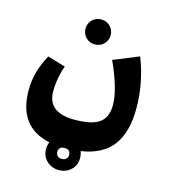

<svg xmlns="http://www.w3.org/2000/svg" viewBox="-126 -590 948 1078"><g transform="rotate(15 347.5 -51.5)"><path d="M256 -419Q256 -449 277 -470Q298 -491 329 -491Q360 -491 381 -470Q402 -449 402 -419Q402 -388 381 -367Q360 -346 329 -346Q298 -346 277 -367Q256 -388 256 -419ZM648 -60Q648 79 590.5 156.5Q533 234 408 253Q415 274 415 291Q415 334 386.5 361Q358 388 316 388Q275 388 246 361Q217 334 217 291Q217 270 225 251Q37 211 37 -3Q37 -110 95 -213L199 -182Q172 -109 172 -31Q172 92 328 92Q428 92 472 60.5Q516 29 516 -43Q516 -134 446 -287L593 -347Q648 -206 648 -60ZM351 291Q351 265 326 260H314H307Q282 265 282 291Q282 305 291 314Q300 323 316 323Q332 323 341.5 314Q351 305 351 291Z"/></g></svg>

Font: FiraGO ExtraBold
Style: Regular
Weight: 800
Designer: bBox Type
Foundry: bBox Type GmbH
Version: Version 1.001;PS 001.001;hotconv 1.0.88;makeotf.lib2.5.64775